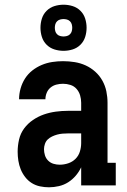

<svg xmlns="http://www.w3.org/2000/svg" viewBox="-20 -788 540 816"><path d="M188 8Q169 8 150 4Q131 0 115 -10Q99 -20 87 -35.5Q75 -51 68 -68.5Q61 -86 58 -105Q55 -124 55 -143Q55 -169 61 -195Q67 -221 82.5 -242Q98 -263 120 -278Q142 -293 166.5 -301.5Q191 -310 217 -313.5Q243 -317 269 -317H325V-351Q325 -367 320.5 -382.5Q316 -398 305.5 -410Q295 -422 279.5 -427Q264 -432 248 -432Q234 -432 220 -428.5Q206 -425 195 -416Q184 -407 178.5 -393.5Q173 -380 173 -366H61Q61 -389 67.5 -412Q74 -435 86.5 -454.5Q99 -474 117.5 -488.5Q136 -503 157.5 -512Q179 -521 202 -524.5Q225 -528 248 -528Q273 -528 297.5 -524Q322 -520 344 -510Q366 -500 384.5 -483.5Q403 -467 415 -445.5Q427 -424 432 -400Q437 -376 437 -351V-96H472V0H325V-77Q316 -58 302 -41.5Q288 -25 270 -13.5Q252 -2 230.5 3Q209 8 188 8ZM234 -88Q252 -88 270 -94Q288 -100 301 -113Q314 -126 319.5 -144Q325 -162 325 -180V-221H269Q257 -221 245.5 -220Q234 -219 223 -216Q212 -213 201.5 -208Q191 -203 183 -195.5Q175 -188 171 -176.5Q167 -165 167 -154Q167 -141 171 -128Q175 -115 184.5 -105.5Q194 -96 207 -92Q220 -88 234 -88ZM250 -572Q230 -572 211 -578Q192 -584 178 -598Q164 -612 158 -631Q152 -650 152 -670Q152 -690 158 -709Q164 -728 178 -742Q192 -756 211 -762Q230 -768 250 -768Q270 -768 289 -762Q308 -756 322 -742Q336 -728 342 -709Q348 -690 348 -670Q348 -650 342 -631Q336 -612 322 -598Q308 -584 289 -578Q270 -572 250 -572ZM250 -633Q257 -633 264.5 -635Q272 -637 277.5 -642.5Q283 -648 285 -655.5Q287 -663 287 -670Q287 -677 285 -684.5Q283 -692 277.5 -697.5Q272 -703 264.5 -705Q257 -707 250 -707Q243 -707 235.5 -705Q228 -703 222.5 -697.5Q217 -692 215 -684.5Q213 -677 213 -670Q213 -663 215 -655.5Q217 -648 222.5 -642.5Q228 -637 235.5 -635Q243 -633 250 -633Z"/></svg>

Font: Iosevka Curly Slab
Style: Bold
Weight: 700
Monospace: yes
Designer: Belleve Invis
Foundry: Belleve Invis
Version: Version 22.1.2; ttfautohint (v1.8.4)